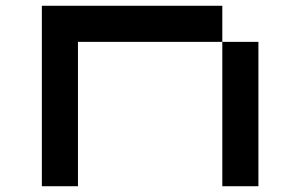

<svg xmlns="http://www.w3.org/2000/svg" viewBox="-20 -770 1040 665"><path d="M750 -125H875V-625H250V-125H125V-750H750Z"/></svg>

Font: Picon
Style: Regular
Weight: 400
Designer: yne
Foundry: yne
Version: Version 21.02.27; git-deadbeef-release